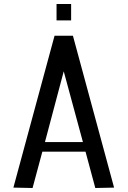

<svg xmlns="http://www.w3.org/2000/svg" viewBox="-20 -940 640 961"><path d="M263 -838H336V-920H263ZM551 -1 345 -761H253L47 -1L143 1L192 -181H408L457 1ZM299 -583 395 -229H205Z"/></svg>

Font: LXGW Marker Gothic
Style: Regular
Weight: 400
Version: Version 1.001